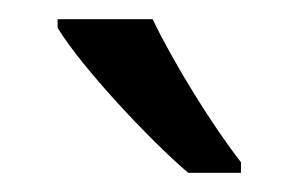

<svg xmlns="http://www.w3.org/2000/svg" viewBox="-20 -786 311 200"><path d="M139 -766H40V-757C65 -716 135 -641 176 -606H231V-617C202 -654 161 -720 139 -766Z"/></svg>

Font: Noto Sans Malayalam Condensed
Style: Regular
Weight: 400
Width: 3
Designer: Jelle Bosma - Monotype Design Team
Foundry: Monotype Imaging Inc.
Version: Version 2.104